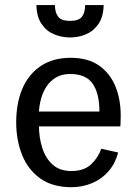

<svg xmlns="http://www.w3.org/2000/svg" viewBox="-20 -744 542 775"><path d="M269.5 11.7Q191.4 11.7 141.8 -24.2Q92.3 -60.1 68.8 -119.6Q45.4 -179.2 45.4 -250Q45.4 -329.1 71 -387.7Q96.7 -446.3 146 -478.5Q195.3 -510.7 265.1 -510.7Q335 -510.7 379.4 -479.7Q423.8 -448.7 445.6 -396Q467.3 -343.3 467.3 -276.4Q467.3 -274.4 467 -265.6Q466.8 -256.8 466.6 -247.6Q466.3 -238.3 465.8 -233.9H137.2Q137.7 -188 150.6 -147Q163.6 -106 192.1 -79.8Q220.7 -53.7 268.1 -53.7Q318.8 -53.7 347.4 -80.3Q376 -106.9 388.7 -143.6L457 -128.4Q445.8 -85 418.7 -53.5Q391.6 -22 353 -5.4Q314.5 11.2 269.5 11.7ZM137.2 -293.9H381.3Q381.3 -366.7 354.2 -406Q327.1 -445.3 263.2 -445.3Q230 -445.3 206.5 -431.6Q183.1 -418 168.2 -395.5Q153.3 -373 146 -346.4Q138.7 -319.8 137.2 -293.9ZM262.7 -592.8Q228.5 -592.8 197.8 -605.7Q167 -618.7 147.5 -647.7Q127.9 -676.8 127 -723.6H201.7Q201.7 -693.8 214.6 -676.8Q227.5 -659.7 262.7 -659.7Q298.3 -659.7 311 -676.8Q323.7 -693.8 323.7 -723.6H398.4Q397.5 -676.8 377.7 -647.7Q357.9 -618.7 327.4 -605.7Q296.9 -592.8 262.7 -592.8Z"/></svg>

Font: Pontano Sans Medium
Style: Regular
Weight: 500
Designer: Vernon Adams
Foundry: Vernon Adams
Version: Version 2.001